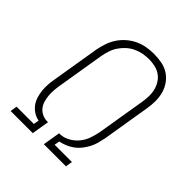

<svg xmlns="http://www.w3.org/2000/svg" viewBox="-203 -875 1006 1006"><g transform="rotate(45 300.0 -371.5)"><path d="M39 0 45 -38H173L178 -68Q157 -72 139 -83.5Q121 -95 108.5 -111.5Q96 -128 89.5 -148.5Q83 -169 80.5 -190.5Q78 -212 79.5 -234.5Q81 -257 85 -279L129 -546Q134 -572 143 -598.5Q152 -625 167.5 -648.5Q183 -672 205 -691Q227 -710 253 -722Q279 -734 306 -738.5Q333 -743 359 -743Q389 -743 417.5 -737.5Q446 -732 469 -717Q492 -702 508 -679.5Q524 -657 531.5 -630Q539 -603 539 -573.5Q539 -544 534 -515L490 -248Q486 -228 480.5 -207.5Q475 -187 465 -168Q455 -149 441.5 -131.5Q428 -114 410.5 -101Q393 -88 372.5 -79.5Q352 -71 332 -67L327 -38H455L449 0H285L301 -97H312Q339 -99 364.5 -114Q390 -129 407.5 -151.5Q425 -174 434 -201Q443 -228 448 -254L492 -521Q496 -544 496.5 -567.5Q497 -591 491.5 -612.5Q486 -634 474 -652.5Q462 -671 444.5 -683Q427 -695 404.5 -700Q382 -705 359 -705Q337 -705 314.5 -700.5Q292 -696 271 -686Q250 -676 232.5 -660Q215 -644 202 -624.5Q189 -605 182 -583Q175 -561 171 -540L127 -273Q124 -254 122.5 -234.5Q121 -215 123 -196.5Q125 -178 130 -160.5Q135 -143 146 -129Q157 -115 173.5 -106.5Q190 -98 209 -97H219L203 0Z"/></g></svg>

Font: Iosevka SS04 XLt Ex Obl
Style: Regular
Weight: 200
Width: 7
Italic angle: -9°
Monospace: yes
Designer: Belleve Invis
Foundry: Belleve Invis
Version: Version 19.0.0; ttfautohint (v1.8.4)